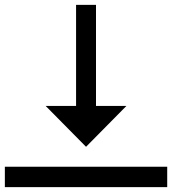

<svg xmlns="http://www.w3.org/2000/svg" viewBox="-20 -755 708 790"><path d="M500 -319H375V-735H293V-319H168L334 -151ZM0 -69V15H668V-69Z"/></svg>

Font: JetBrainsMono NF
Style: Regular
Weight: 400
Designer: Philipp Nurullin, Konstantin Bulenkov
Foundry: JetBrains
Version: Version 2.251; ttfautohint (v1.8.3);Nerd Fonts 2.2.2